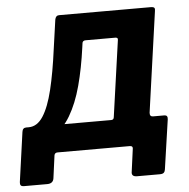

<svg xmlns="http://www.w3.org/2000/svg" viewBox="-76 -578 734 745"><g transform="rotate(-5 291.5 -205.5)"><path d="M-11 119Q-22 119 -25 114.5Q-28 110 -27 102L0 -91Q2 -107 16 -107H347Q357 -107 358 -117L400 -414Q402 -424 391 -424H275Q264 -424 262 -414L165 -514Q168 -530 181 -530H537Q549 -530 552 -526Q555 -522 553 -513L498 -122Q497 -107 510 -107H554Q568 -107 566 -91L538 102Q537 110 532.5 114.5Q528 119 517 119H428Q405 119 409 99L421 10Q422 0 410 0H129Q118 0 116 10L104 99Q101 119 78 119ZM21 -48 26 -107Q59 -107 82 -142.5Q105 -178 121 -244Q137 -310 149 -401L165 -514H276L260 -398Q249 -317 231 -250Q213 -183 184.5 -135Q156 -87 115.5 -63.5Q75 -40 21 -48Z"/></g></svg>

Font: Libre Franklin
Style: Bold Italic
Weight: 700
Italic angle: -8°
Designer: Pablo Impallari, Rodrigo Fuenzalida, Nhung Nguyen
Foundry: Impallari Type
Version: Version 3.000